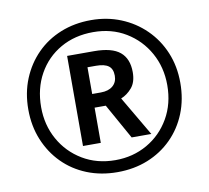

<svg xmlns="http://www.w3.org/2000/svg" viewBox="-81 -814 992 913"><g transform="rotate(-10 415.5 -357.0)"><path d="M415 10Q335 10 268 -17Q201 -44 152 -93.5Q103 -143 75.5 -210Q48 -277 48 -357Q48 -437 75.5 -504Q103 -571 152 -620.5Q201 -670 268 -697Q335 -724 415 -724Q492 -724 558.5 -697Q625 -670 675.5 -620.5Q726 -571 754 -504Q782 -437 782 -357Q782 -277 755 -210Q728 -143 678.5 -93.5Q629 -44 562 -17Q495 10 415 10ZM415 -48Q500 -48 569 -87.5Q638 -127 678.5 -197Q719 -267 719 -357Q719 -443 680 -513Q641 -583 572.5 -624.5Q504 -666 415 -666Q326 -666 257 -626.5Q188 -587 149 -517Q110 -447 110 -357Q110 -271 149 -201Q188 -131 257 -89.5Q326 -48 415 -48ZM274 -141V-576H404Q490 -576 529 -543.5Q568 -511 568 -446Q568 -398 545 -371Q522 -344 492 -332L604 -141H509L414 -311H360V-141ZM402 -377Q439 -377 460 -395Q481 -413 481 -444Q481 -477 461.5 -491.5Q442 -506 401 -506H360V-377Z"/></g></svg>

Font: Noto Sans Meetei Mayek Medium
Style: Regular
Weight: 500
Designer: Monotype Design Team and Neelakash Kshetrimayum
Foundry: Monotype Imaging Inc.
Version: Version 2.002; ttfautohint (v1.8.4.7-5d5b)